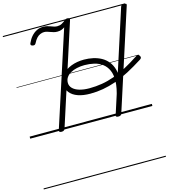

<svg xmlns="http://www.w3.org/2000/svg" viewBox="-200 -1170 1616 1826"><g transform="rotate(-15 608.5 -257.0)"><path d="M306 14Q293 14 286.5 9Q280 4 283 -6L586 -939Q572 -929 554.5 -922.5Q537 -916 514 -916Q495 -916 479 -920.5Q463 -925 448 -930.5Q433 -936 418.5 -940.5Q404 -945 389 -945Q369 -945 350 -936.5Q331 -928 315 -910.5Q299 -893 285 -865Q280 -855 273 -851Q266 -847 254 -849Q240 -852 236 -858.5Q232 -865 236 -875Q253 -914 276.5 -940.5Q300 -967 329.5 -981.5Q359 -996 393 -996Q415 -996 432.5 -991.5Q450 -987 465.5 -981Q481 -975 496 -970.5Q511 -966 527 -966Q552 -966 571 -976.5Q590 -987 605 -1000Q613 -1007 619.5 -1010.5Q626 -1014 636 -1014Q650 -1014 656 -1008Q662 -1002 658 -992L339 -5Q335 4 328 9Q321 14 306 14ZM894 -161Q923 -251 925 -316.5Q927 -382 907.5 -425.5Q888 -469 853 -495Q818 -521 773 -531.5Q728 -542 679 -542Q639 -542 603.5 -534Q568 -526 541 -511Q514 -496 498.5 -473Q483 -450 483 -420Q483 -389 506 -365.5Q529 -342 571 -329.5Q613 -317 670 -317Q732 -317 792.5 -327Q853 -337 914.5 -359Q976 -381 1040.5 -415.5Q1105 -450 1176 -497Q1187 -506 1195.5 -504.5Q1204 -503 1211 -492Q1218 -481 1216.5 -472.5Q1215 -464 1203 -456Q1124 -406 1054 -369Q984 -332 918.5 -309.5Q853 -287 791 -276Q729 -265 665 -265Q593 -265 542.5 -283Q492 -301 465 -335Q438 -369 438 -414Q438 -469 471 -509.5Q504 -550 561 -572Q618 -594 688 -594Q733 -594 776.5 -584.5Q820 -575 856.5 -555Q893 -535 920 -502Q947 -469 960 -422Q973 -375 969 -312.5Q965 -250 939 -170ZM866 14Q852 14 845.5 9.5Q839 5 843 -6L1160 -988Q1163 -998 1171 -1002.5Q1179 -1007 1193 -1007Q1207 -1007 1213 -1002.5Q1219 -998 1215 -987L898 -5Q895 4 887.5 9Q880 14 866 14ZM0 490H1203V500H0ZM0 -20H1203V0H0ZM0 -505H1203V-500H0ZM0 -1010H1203V-1000H0Z"/></g></svg>

Font: Playwrite MX Guides
Style: Regular
Weight: 400
Designer: Veronika Burian, José Scaglione
Foundry: TypeTogether
Version: Version 1.003